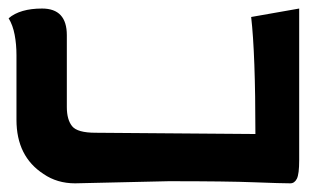

<svg xmlns="http://www.w3.org/2000/svg" viewBox="-38 -423 759 443"><path d="M62.5 -21.5Q0 -62 0 -146.5V-295.9Q0 -320.8 -4.2 -342.8Q-8.3 -364.7 -18.1 -380.9Q8.3 -403.3 59.1 -403.3Q116.2 -403.3 116.2 -341.8V-175.8Q116.2 -147 128.4 -131.8Q140.6 -116.7 182.6 -116.7L551.3 -113.8Q551.3 -299.3 541.5 -383.8L652.3 -403.3V-53.2Q652.3 -21.5 647 -10.7Q641.6 0 631.8 0Q611.3 0 549.1 -2.4Q486.8 -4.9 351.1 -4.9L135.3 0Q93.8 0 62.5 -21.5Z"/></svg>

Font: ALMAS
Style: Bold
Weight: 700
Designer: ALMAS Font/ by Husham Jawad Kadhim, derived from the Bainsely font by/ Paul James MIller
Foundry: High-Logic / Made with FontCreator
Version: Version 1.411;September 19, 2021;FontCreator 14.0.0.2814 32-